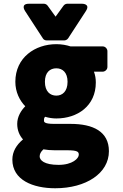

<svg xmlns="http://www.w3.org/2000/svg" viewBox="-20 -764 656 1026"><path d="M192 72C192 60 197 48 212 34C230 37 249 39 272 39H339C396 39 401 48 401 63C401 82 368 117 293 117C216 117 192 92 192 72ZM46 89C46 198 156 242 275 242C440 242 562 162 562 44C562 -61 478 -102 357 -102H270C212 -102 215 -114 215 -122C215 -132 217 -135 221 -140C241 -134 262 -131 281 -131C394 -131 492 -198 492 -323C492 -344 489 -362 482 -381H529C540 -381 554 -391 554 -406V-491C554 -502 544 -516 529 -516H357C336 -523 309 -528 281 -528C168 -528 62 -457 62 -327C62 -272 85 -227 115 -196C93 -174 72 -141 72 -102C72 -68 84 -40 103 -19C68 10 46 46 46 89ZM281 -253C248 -253 220 -275 220 -327C220 -377 247 -399 281 -399C314 -399 341 -377 341 -327C341 -275 313 -253 281 -253ZM209 -559C213 -552 221 -548 230 -548H323C331 -548 339 -552 344 -559L439 -705C465 -745 418 -744 418 -744H339C332 -744 324 -740 319 -733L277 -675L235 -733C231 -739 223 -744 215 -744H135C87 -744 114 -705 114 -705Z"/></svg>

Font: Falling Sky
Style: Blk
Weight: 900
Designer: Paul D. Hunt
Foundry: Adobe Systems Incorporated
Version: Version 1.02